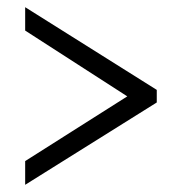

<svg xmlns="http://www.w3.org/2000/svg" viewBox="-20 -625 505 534"><path d="M50 -111V-177L334 -357L50 -540V-605L416 -375V-340Z"/></svg>

Font: Noto Serif Myanmar Cond
Style: Regular
Weight: 400
Width: 3
Designer: Ben Mitchell and the Monotype Design Team
Foundry: Monotype Imaging Inc.
Version: Version 2.106; ttfautohint (v1.8.4.7-5d5b)